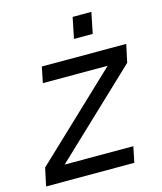

<svg xmlns="http://www.w3.org/2000/svg" viewBox="-128 -790 733 870"><g transform="rotate(-15 239.0 -355.5)"><path d="M-20 0 -2 -84 391 -456H87L102 -530H498L480 -446L87 -74H409L394 0ZM275 -613 295 -711H383L363 -613Z"/></g></svg>

Font: Geist Regular
Style: Italic
Weight: 400
Italic angle: -12°
Designer: Basement.studio, Andrés Briganti, Mateo Zaragoza
Foundry: Basement.studio, Vercel, Andrés Briganti, Guido Ferreyra, Mateo Zaragoza
Version: Version 1.500; ttfautohint (v1.8.4.7-5d5b)